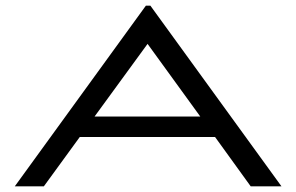

<svg xmlns="http://www.w3.org/2000/svg" viewBox="-20 -654 1040 674"><path d="M860 0H968L508 -634H492L32 0H134L260 -173H735ZM498 -500 683 -245H312Z"/></svg>

Font: Inconsolata UltraExpanded
Style: Regular
Weight: 400
Width: 9
Monospace: yes
Designer: Raph Levien, Cyreal, Brenton Simpson
Foundry: Raph Levien, Cyreal, Google
Version: Version 3.100